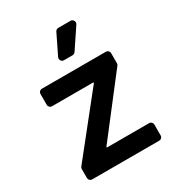

<svg xmlns="http://www.w3.org/2000/svg" viewBox="-184 -895 931 1010"><g transform="rotate(-30 281.0 -389.5)"><path d="M58.9 -20.6V-74.6Q58.9 -81.7 63.6 -87.4L340.2 -434.3V-438.9H89.1Q80.3 -438.9 74.2 -445Q68.2 -451 68.2 -459.5V-524.9Q68.2 -533.4 74.2 -539.4Q80.3 -545.5 89.1 -545.5H476.9Q485.4 -545.5 491.5 -539.4Q497.5 -533.4 497.5 -524.9V-464.8Q497.5 -457.4 493.3 -452.1L229.8 -111.2V-106.5H486.2Q494.7 -106.5 500.7 -100.5Q506.7 -94.5 506.7 -85.9V-20.6Q506.7 -12.1 500.7 -6Q494.7 0 486.2 0H79.9Q71 0 65 -6Q58.9 -12.1 58.9 -20.6ZM243.6 -637.8Q243.6 -629.3 249.5 -623.2Q255.3 -617.2 264.2 -617.2H316.1Q321.4 -617.2 326 -619.7Q330.6 -622.2 333.5 -626.4L414.4 -747.2Q418 -752.1 418 -758.5Q418 -767 412.1 -773.3Q406.2 -779.5 397.4 -779.5H323.5Q317.5 -779.5 312.3 -776.3Q307.2 -773.1 304.7 -767.8L245.7 -647Q243.6 -642.4 243.6 -637.8Z"/></g></svg>

Font: DeltaSans SemiBold
Style: Regular
Weight: 600
Designer: Rasmus Andersson
Foundry: rsms
Version: Version 3.012